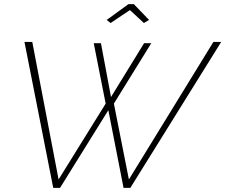

<svg xmlns="http://www.w3.org/2000/svg" viewBox="-20 -914 1096 934"><path d="M499 -817 605 -894H631L705 -817L680 -802L612 -865L518 -802ZM99 -710H137L265 -41L494 -410L436 -704H471L520 -442L681 -704H716L534 -410L607 -41L1018 -710H1056L614 0H581L507 -378L272 0H239Z"/></svg>

Font: Raleway-v4020 ExtraLight
Style: Italic
Weight: 275
Italic angle: -12°
Designer: Matt McInerney, Pablo Impallari, Rodrigo Fuenzalida
Foundry: Matt McInerney, Pablo Impallari, Rodrigo Fuenzalida
Version: Version 4.020;PS 004.020;hotconv 1.0.88;makeotf.lib2.5.64775